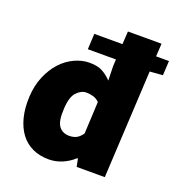

<svg xmlns="http://www.w3.org/2000/svg" viewBox="-129 -803 860 923"><g transform="rotate(20 301.5 -342.0)"><path d="M349 -328Q335 -342 317.5 -347Q300 -352 283 -352Q256 -352 233 -327.5Q210 -303 207 -242Q203 -178 221.5 -153Q240 -128 275 -128Q295 -128 310.5 -135.5Q326 -143 341 -164ZM599 -556 533 -551 504 0H360L352 -40H348Q322 -16 289 -2Q256 12 221 12Q174 12 137.5 -5Q101 -22 76.5 -54.5Q52 -87 40 -134Q28 -181 31 -240Q34 -298 54 -345Q74 -392 104 -424.5Q134 -457 172 -474.5Q210 -492 248 -492Q289 -492 314 -478.5Q339 -465 361 -442L359 -514L361 -550H217L221 -630H365L369 -696H541L537 -630H603Z"/></g></svg>

Font: Kilde Sans Black
Style: Regular
Weight: 900
Italic angle: -3°
Designer: Paul D. Hunt
Foundry: Adobe Systems Incorporated
Version: Version 1.050;PS Version 1.000;hotconv 1.0.70;makeotf.lib2.5